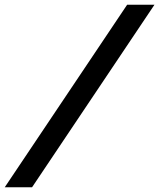

<svg xmlns="http://www.w3.org/2000/svg" viewBox="-94 -745 670 808"><path d="M441 -725H556L41 43H-74Z"/></svg>

Font: Sarabun SemiBold
Style: Italic
Weight: 600
Italic angle: -10°
Designer: Suppakit Chalermlarp | Katatrad Co.,Ltd.
Foundry: Cadson Demak Co.,Ltd.
Version: Version 1.000; ttfautohint (v1.6)